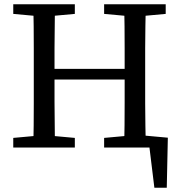

<svg xmlns="http://www.w3.org/2000/svg" viewBox="-20 -690 837 898"><path d="M644 0V-57L765 -46L760 188H702L674 -41L730 0ZM42 0V-45L174 -57H198L330 -45V0ZM135 0Q137 -51 137.5 -102.5Q138 -154 138 -206Q138 -258 138 -310V-359Q138 -411 138 -463Q138 -515 137.5 -567Q137 -619 135 -670H237Q237 -620 236 -568Q235 -516 235 -464Q235 -412 235 -359V-328Q235 -268 235 -213Q235 -158 236 -105Q237 -52 237 0ZM187 -318V-368H610V-318ZM467 0V-45L599 -57H624L755 -45V0ZM560 0Q562 -52 562.5 -104Q563 -156 563 -211.5Q563 -267 563 -328V-359Q563 -411 563 -463Q563 -515 562.5 -567Q562 -619 560 -670H662Q661 -620 660 -568Q659 -516 659 -464Q659 -412 659 -359V-310Q659 -259 659 -207Q659 -155 660 -103.5Q661 -52 662 0ZM42 -625V-670H330V-625L198 -613H174ZM467 -625V-670H755V-625L624 -613H599Z"/></svg>

Font: Source Serif 4 18pt
Style: Regular
Weight: 400
Designer: Frank Grießhammer
Foundry: Adobe Systems Incorporated
Version: Version 4.004;hotconv 1.0.116;makeotfexe 2.5.65601